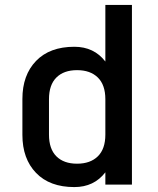

<svg xmlns="http://www.w3.org/2000/svg" viewBox="-20 -750 640 780"><path d="M516 0H408V-50Q362 10 282 10Q182 10 126.5 -47.5Q71 -105 71 -202V-348Q71 -445 126.5 -502.5Q182 -560 282 -560Q362 -560 408 -500V-730H516ZM293 -465Q239 -465 209 -435Q179 -405 179 -347V-203Q179 -145 209 -115Q239 -85 293 -85Q347 -85 377.5 -115Q408 -145 408 -203V-347Q408 -405 377.5 -435Q347 -465 293 -465Z"/></svg>

Font: Tiny SemiBold
Style: Regular
Weight: 600
Designer: Philipp Nurullin, Konstantin Bulenkov
Foundry: JetBrains
Version: Version 2.251; ttfautohint (v1.8.4.7-5d5b)